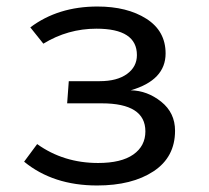

<svg xmlns="http://www.w3.org/2000/svg" viewBox="-20 -558 640 589"><path d="M191 -309H286Q339 -309 369.5 -331Q400 -353 400 -389Q400 -470 276 -470Q188 -470 113 -424L73 -474Q158 -538 279 -538Q370 -538 429 -500.5Q488 -463 488 -394Q488 -312 381 -281Q432 -280 474.5 -246Q517 -212 517 -157Q517 -76 451 -32.5Q385 11 278 11Q143 11 54 -62L94 -116Q175 -58 281 -58Q352 -58 389 -84Q426 -110 426 -155Q426 -241 292 -241H186Z"/></svg>

Font: Fira Mono
Style: Regular
Weight: 400
Designer: Carrois Corporate & Edenspiekermann AG
Foundry: Carrois Corporate GbR & Edenspiekermann AG
Version: Version 3.206;PS 003.206;hotconv 1.0.70;makeotf.lib2.5.58329